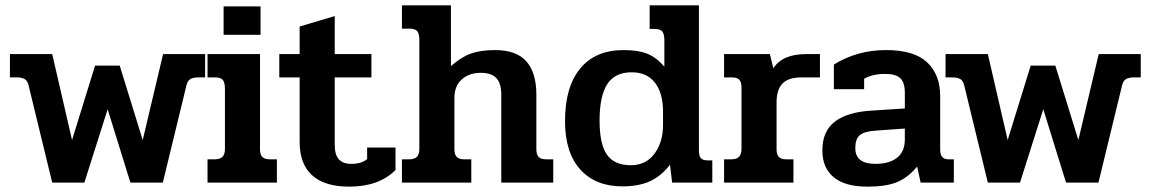

<svg xmlns="http://www.w3.org/2000/svg" viewBox="-20 -682 4297 717"><path d="M87 -362Q83 -380 72.5 -386.5Q62 -393 41 -393H17V-480H175L249 -159L335 -437H427L513 -159L589 -480H746V-393H722Q701 -393 690.5 -386.5Q680 -380 676 -362L588 0H467L382 -274L295 0H175Z M815 -658H953V-552H815ZM755 -87H781Q802 -87 811 -96.5Q820 -106 820 -126V-351Q820 -373 812.5 -383Q805 -393 783 -393H755V-480H951V-124Q951 -105 959.5 -96Q968 -87 988 -87H1014V0H755Z M1099 -151V-393H1023V-480H1099V-583L1230 -622V-480H1367V-393H1230V-141Q1230 -104 1245.5 -87Q1261 -70 1292 -70Q1330 -70 1351 -88V-131H1457V-47Q1395 15 1284 15Q1192 15 1145.5 -27.5Q1099 -70 1099 -151Z M1481 -87H1507Q1528 -87 1537 -96.5Q1546 -106 1546 -126V-533Q1546 -555 1538.5 -565Q1531 -575 1509 -575H1481V-662H1664V-435Q1702 -469 1738.5 -482Q1775 -495 1829 -495Q1909 -495 1946 -452.5Q1983 -410 1983 -328V-124Q1983 -105 1991.5 -96Q2000 -87 2020 -87H2046V0H1852V-327Q1852 -371 1833.5 -390.5Q1815 -410 1775 -410Q1732 -410 1704.5 -385.5Q1677 -361 1677 -317V-124Q1677 -105 1685.5 -96Q1694 -87 1714 -87H1740V0H1481Z M2090 -230Q2090 -357 2146.5 -426Q2203 -495 2309 -495Q2364 -495 2398 -481Q2432 -467 2461 -433V-532Q2461 -554 2453.5 -564Q2446 -574 2424 -574H2406V-662H2590V-121Q2590 -99 2597.5 -91Q2605 -83 2624 -83H2640V0H2490L2482 -67Q2450 -25 2408 -5.5Q2366 14 2304 14Q2204 14 2147 -49Q2090 -112 2090 -230ZM2456 -216V-265Q2456 -334 2426 -373Q2396 -412 2339 -412Q2276 -412 2247.5 -367.5Q2219 -323 2219 -232Q2219 -144 2246.5 -104.5Q2274 -65 2336 -65Q2392 -65 2424 -108Q2456 -151 2456 -216Z M2684 -87H2710Q2731 -87 2740 -96.5Q2749 -106 2749 -126V-356Q2749 -375 2741 -384Q2733 -393 2713 -393H2684V-480H2855L2868 -427Q2902 -480 2990 -480H3042V-393H2974Q2924 -393 2902 -370Q2880 -347 2880 -300V-124Q2880 -105 2888.5 -96Q2897 -87 2917 -87H2943V0H2684Z M3051 -120Q3051 -193 3098.5 -228.5Q3146 -264 3236 -269L3359 -277V-336Q3359 -374 3342 -390Q3325 -406 3285 -406Q3239 -406 3207 -388V-349H3094V-441Q3181 -495 3289 -495Q3394 -495 3442.5 -449Q3491 -403 3491 -323V-124Q3491 -105 3498.5 -96Q3506 -87 3523 -87H3542V0H3418L3405 -60Q3370 -18 3329 -1.5Q3288 15 3219 15Q3136 15 3093.5 -20Q3051 -55 3051 -120ZM3359 -161V-202L3248 -194Q3206 -191 3190 -176.5Q3174 -162 3174 -129Q3174 -70 3249 -70Q3301 -70 3330 -93Q3359 -116 3359 -161Z M3581 -362Q3577 -380 3566.5 -386.5Q3556 -393 3535 -393H3511V-480H3669L3743 -159L3829 -437H3921L4007 -159L4083 -480H4240V-393H4216Q4195 -393 4184.5 -386.5Q4174 -380 4170 -362L4082 0H3961L3876 -274L3789 0H3669Z"/></svg>

Font: Pridi Medium
Style: Regular
Weight: 500
Designer: Katatrad Team
Foundry: CadsonDemak
Version: Version 1.001